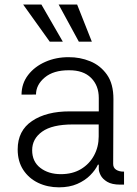

<svg xmlns="http://www.w3.org/2000/svg" viewBox="-20 -802 596 834"><path d="M236.2 11.7Q186.8 11.7 146.1 -7.6Q105.5 -27 81.1 -63.9Q56.8 -100.9 56.8 -153.1Q56.8 -234.4 119.3 -276.5Q181.8 -318.5 283.4 -318.2H409.1V-376.4Q409.1 -430.4 375.5 -463.8Q342 -497.2 279.8 -496.8Q212.4 -497.2 174.4 -465.4Q136.4 -433.6 136.4 -391.3L73.5 -391Q73.9 -439.6 102.1 -476.2Q130.3 -512.8 177 -533.4Q223.7 -554 278.8 -553.6Q327.1 -554 371.4 -536Q415.8 -518.1 444.4 -478Q473 -437.9 472.7 -370.7L471.6 -89.8Q471.6 -73.2 484.4 -64.8Q497.2 -56.5 516.7 -56.5H518.8V0H502.8Q465.9 0 445.5 -12.4Q425.1 -24.9 417.1 -40.8Q409.1 -56.8 409.1 -67.8V-86.6H405.2Q394.2 -63.2 371.6 -40.5Q349.1 -17.8 315.3 -3Q281.6 11.7 236.2 11.7ZM244.3 -45.5Q295.1 -45.5 331.9 -67.6Q368.6 -89.8 388.7 -127.1Q408.7 -164.4 408.7 -209.2V-261.4H296.5Q206.7 -261.4 163.2 -230.3Q119.7 -199.2 119.7 -149.5Q119.7 -100.1 155.2 -72.8Q190.7 -45.5 244.3 -45.5ZM322.4 -621.1 234.7 -782.3H315L378.9 -621.1ZM196 -621.1 80.6 -782.3H159.8L252.8 -621.1Z"/></svg>

Font: Inter Zeller Light
Style: Regular
Weight: 300
Designer: Rasmus Andersson; Joe Bland
Foundry: zeller
Version: Version 3.015;git-dec3a8cb1